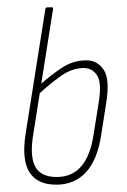

<svg xmlns="http://www.w3.org/2000/svg" viewBox="-20 -499 347 525"><path d="M134 6Q82 6 60.5 -28Q39 -62 50 -133L104 -474Q105 -479 109 -479H122Q126 -479 125 -474L71 -132Q61 -73 76 -44Q91 -15 135 -15Q219 -15 236 -132L249 -213Q259 -271 246 -292Q233 -313 209 -313Q177 -313 145.5 -290.5Q114 -268 83 -239L88 -266Q118 -293 149 -313.5Q180 -334 216 -334Q247 -334 264 -307.5Q281 -281 270 -215L257 -132Q247 -63 215.5 -28.5Q184 6 134 6Z"/></svg>

Font: Sofia Sans Extra Condensed Thin
Style: Italic
Weight: 250
Italic angle: -9°
Version: Version 4.100